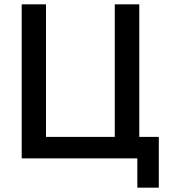

<svg xmlns="http://www.w3.org/2000/svg" viewBox="-20 -730 786 885"><path d="M613 135V0H80V-710H192V-99H509V-710H622V-99H712V135Z"/></svg>

Font: Raleway SemiBold
Style: Regular
Weight: 600
Designer: Matt McInerney, Pablo Impallari, Rodrigo Fuenzalida
Foundry: Matt McInerney, Pablo Impallari, Rodrigo Fuenzalida
Version: Version 4.026